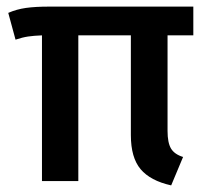

<svg xmlns="http://www.w3.org/2000/svg" viewBox="-20 -548 640 581"><path d="M487 -441V-152Q487 -116 497.5 -98.5Q508 -81 534 -73L498 13Q435 -1 405.5 -36Q376 -71 376 -139V-441H217V0H107V-441Q82 -440 65 -437.5Q48 -435 27 -428L5 -509Q30 -520 58.5 -524Q87 -528 128 -528H565V-441Z"/></svg>

Font: Fira Mono Medium
Style: Regular
Weight: 500
Designer: Carrois Corporate & Edenspiekermann AG
Foundry: Carrois Corporate GbR & Edenspiekermann AG
Version: Version 3.206